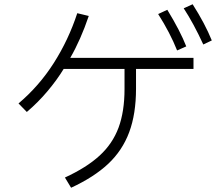

<svg xmlns="http://www.w3.org/2000/svg" viewBox="-20 -857 1040 902"><path d="M885 -837Q943 -746 975 -667L935 -648Q889 -748 843 -818ZM812 -620Q779 -703 723 -791L766 -811Q827 -711 855 -639ZM397 -782Q359 -670 310 -585H889V-533H619V-440Q619 -322 587 -236Q555 -150 488.5 -87.5Q422 -25 314 25L285 -23Q387 -70 448 -126Q509 -182 537 -257.5Q565 -333 565 -439V-533H279Q248 -482 203.5 -429Q159 -376 106 -331L67 -371Q164 -453 233 -561.5Q302 -670 343 -795Z"/></svg>

Font: IBM Plex Sans JP Light
Style: Regular
Weight: 300
Designer: Mike Abbink; Paul van der Laan; Pieter van Rosmalen; Wujin Sim; Yejin Wi; Jinhee Kim; Boomi Park; Yona Kim; Kichan Ma
Foundry: Sandoll Inc.
Version: Version 1.002